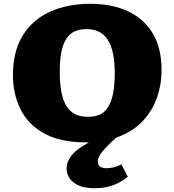

<svg xmlns="http://www.w3.org/2000/svg" viewBox="-20 -734 914 1009"><path d="M477 255Q421 255 388.5 238.5Q356 222 343 198.5Q330 175 330 154Q330 124 345 99Q360 74 387 53Q414 32 448 14Q444 14 439.5 14Q435 14 430 14Q297 14 212.5 -32.5Q128 -79 88 -159.5Q48 -240 48 -340Q48 -463 99 -546.5Q150 -630 242 -672Q334 -714 455 -714Q568 -714 652 -675Q736 -636 782.5 -559Q829 -482 829 -366Q829 -287 803 -216Q777 -145 724.5 -92Q672 -39 591 -11Q554 22 533 45Q512 68 503 84.5Q494 101 494 115Q494 135 508 142.5Q522 150 538 150Q557 150 576.5 145.5Q596 141 618 130L652 195Q634 209 610 223Q586 237 553.5 246Q521 255 477 255ZM442 -120Q476 -120 502 -131Q528 -142 546 -168.5Q564 -195 573.5 -239.5Q583 -284 583 -350Q583 -411 573.5 -454.5Q564 -498 545.5 -526Q527 -554 499.5 -567.5Q472 -581 435 -581Q400 -581 373.5 -569.5Q347 -558 329.5 -532Q312 -506 303 -463Q294 -420 294 -357Q294 -296 302.5 -251Q311 -206 329 -177Q347 -148 375 -134Q403 -120 442 -120Z"/></svg>

Font: Literata Variable Black
Style: Regular
Weight: 900
Designer: Latin by Veronika Burian and Jose Scaglione. Greek by Irene Vlachou. Cyrillic by Vera Evstafieva.
Foundry: TypeTogether
Version: Version 3.021